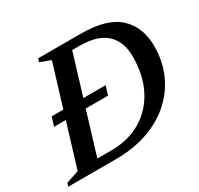

<svg xmlns="http://www.w3.org/2000/svg" viewBox="-167 -844 1055 1019"><g transform="rotate(-30 360.0 -335.0)"><path d="M70 -313 87 -367.5H158.5L237 -625.5L172.5 -649.5L178.5 -670H439Q600 -670 672.5 -602.5Q745 -535 745 -417Q745 -330 713 -254.5Q681 -179 619.2 -121.8Q557.5 -64.5 468.5 -32.2Q379.5 0 266.5 0H-23.5L-17 -20.5L61 -46.5L142 -313ZM269.5 -52.5Q376 -52.5 454.5 -99.5Q533 -146.5 575.8 -231Q618.5 -315.5 618.5 -427Q618.5 -519 565.2 -568.2Q512 -617.5 402.5 -617.5H357L281 -367.5H417.5L401 -313H264L185 -52.5Z"/></g></svg>

Font: Newsreader 16pt SemiBold
Style: Italic
Weight: 600
Italic angle: -17°
Designer: Hugues Gentile
Foundry: Production Type
Version: Version 1.003; ttfautohint (v1.8.3)